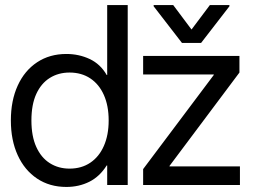

<svg xmlns="http://www.w3.org/2000/svg" viewBox="-20 -739 1074 767"><path d="M245.1 7.8Q178.2 7.8 128.2 -25.6Q78.1 -59.1 50.8 -118.9Q23.4 -178.7 23.4 -257.8Q23.4 -337.4 50.8 -397.2Q78.1 -457 128.2 -490.2Q178.2 -523.4 245.1 -523.4Q295.4 -523.4 338.4 -503.2Q381.3 -482.9 406.2 -439.5H408.2V-718.8H490.2V0H408.2V-78.1H406.2Q378.4 -33.7 336.9 -12.9Q295.4 7.8 245.1 7.8ZM257.8 -65.4Q305.7 -65.4 340.8 -89.1Q376 -112.8 395 -156.2Q414.1 -199.7 414.1 -257.8Q414.1 -316.4 395 -359.4Q376 -402.3 340.8 -425.8Q305.7 -449.2 257.8 -449.2Q213.4 -449.2 179 -427.7Q144.5 -406.2 125 -363.8Q105.5 -321.3 105.5 -257.8Q105.5 -194.8 125 -151.9Q144.5 -108.9 179 -87.2Q213.4 -65.4 257.8 -65.4ZM551.8 0V-63.5L834 -439.5V-441.4H551.8V-515.6H936.5V-449.2L657.2 -76.2V-74.2H938.5V0ZM671.9 -718.8 745.1 -621.1 818.4 -718.8H896.5V-713.9L783.2 -567.4H707L593.8 -713.9V-718.8Z"/></svg>

Font: Inter Display V
Style: Regular
Weight: 400
Designer: Rasmus Andersson
Foundry: rsms
Version: Version 3.015;git-src